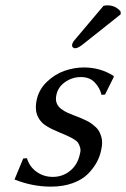

<svg xmlns="http://www.w3.org/2000/svg" viewBox="-20 -693 475 723"><path d="M67.4 -96.2 81.5 -97.2Q90.8 -65.4 117.7 -46.1Q144.5 -26.9 178.7 -26.9Q216.3 -26.9 244.4 -50Q272.5 -73.2 280.8 -112.8Q284.7 -126 282 -136.2Q279.3 -146.5 274.9 -153.8Q270.5 -161.1 260.7 -167.2Q251 -173.3 240.7 -178.2Q230.5 -183.1 215.8 -189.5Q209 -192.4 205.1 -193.8L179.7 -205.1Q170.9 -209 158 -216.6Q145 -224.1 137 -232.7Q128.9 -241.2 123.5 -252Q109.9 -277.8 118.2 -316.9Q126.5 -356 156.5 -384.8Q186.5 -413.6 222.9 -426.3Q259.3 -439 296.4 -439Q357.4 -439 407.7 -407.2L408.7 -403.8L375.5 -336.9L362.3 -335.9Q356 -362.3 336.7 -382.6Q317.4 -402.8 284.7 -402.8Q252.4 -402.8 225.6 -384.3Q198.7 -365.7 192.4 -335.9Q188.5 -318.8 193.1 -305.7Q197.8 -292.5 209.7 -283.4Q221.7 -274.4 232.2 -269.5Q242.7 -264.6 257.8 -258.8Q259.8 -258.3 260.7 -257.8Q274.9 -252.4 284.2 -248.5Q293.5 -244.6 305.4 -238.8Q317.4 -232.9 325 -227.3Q332.5 -221.7 340.8 -214.1Q349.1 -206.5 353.5 -198Q357.9 -189.5 361.3 -178.7Q364.7 -168 364.5 -155Q364.3 -142.1 360.8 -127Q356 -103.5 344.2 -81.8Q332.5 -60.1 311.3 -38.3Q290 -16.6 253.9 -3.4Q217.8 9.8 171.9 9.8Q101.6 9.8 34.7 -17.1ZM369.6 -670.9Q376.5 -672.9 384.3 -672.9Q415 -672.9 434.1 -649.9L434.6 -639.2L296.9 -529.8Q274.9 -511.2 262.7 -511.2Q257.3 -511.2 253.9 -515.1Q250.5 -519 251.5 -523.9Q252 -526.4 252.4 -528.3Q252.9 -530.3 254.2 -532.2Q255.4 -534.2 255.9 -535.4Q256.3 -536.6 258.3 -539.1Q260.3 -541.5 261.2 -542.5Q262.2 -543.5 264.9 -546.9Q267.6 -550.3 269 -551.8Z"/></svg>

Font: Linux Biolinum G
Style: Italic
Weight: 400
Italic angle: -12°
Designer: Philipp H. Poll
Foundry: Philipp H. Poll
Version: Version 0.5.1